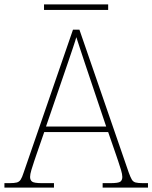

<svg xmlns="http://www.w3.org/2000/svg" viewBox="-24 -848 689 868"><path d="M-4 0V-20H18Q41 -20 52 -23Q63 -26 69.5 -36Q76 -46 83 -68L306 -714H335L558 -68Q566 -46 572 -36Q578 -26 589 -23Q600 -20 623 -20H645V0H440V-20H474Q512 -20 520.5 -27Q529 -34 529 -48Q529 -60 523 -80Q517 -100 510.5 -119Q504 -138 501 -147L465 -251H176L140 -147Q137 -138 130.5 -119Q124 -100 118 -80Q112 -60 112 -48Q112 -34 121 -27Q130 -20 167 -20H220V0ZM184 -276H456L379 -505Q370 -532 359 -564.5Q348 -597 338 -628Q328 -659 321 -680Q317 -665 306.5 -634Q296 -603 285 -570.5Q274 -538 266 -515ZM175 -803V-828H465V-803Z"/></svg>

Font: Noto Rashi Hebrew Thin
Style: Regular
Weight: 250
Version: Version 1.006